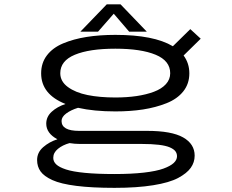

<svg xmlns="http://www.w3.org/2000/svg" viewBox="-20 -676 1090 903"><path d="M670.5 -527H587.5L515 -611.5L441 -527H358L482 -655.5H547ZM522.5 -152Q422 -152 347 -169Q313 -158.5 291.2 -142.2Q269.5 -126 269.5 -107Q269.5 -60.5 352 -60.5H672Q787 -60.5 841.2 -29.8Q895.5 1 895.5 56Q895.5 87.5 877.2 113.2Q859 139 817.8 161Q776.5 183 700.5 195.2Q624.5 207.5 518.5 207.5Q412 207.5 339 198.2Q266 189 226.5 171Q187 153 170.8 130.2Q154.5 107.5 154.5 76.5Q154.5 41 183.2 16Q212 -9 250 -21Q197.5 -49 197.5 -94.5Q197.5 -127 223.2 -150.5Q249 -174 288 -187Q173.5 -232.5 173.5 -331Q173.5 -380 200.8 -415.8Q228 -451.5 277 -472Q326 -492.5 387 -502.2Q448 -512 522.5 -512Q703.5 -512 793 -458.5L875 -539L924 -494L843.5 -415Q870.5 -378.5 870.5 -331Q870.5 -282 842 -246.2Q813.5 -210.5 763 -190.5Q712.5 -170.5 653 -161.2Q593.5 -152 522.5 -152ZM522.5 -217.5Q576.5 -217.5 622.2 -224.2Q668 -231 704 -244.5Q740 -258 760.2 -280.2Q780.5 -302.5 780.5 -331.5Q780.5 -390 712 -418.5Q643.5 -447 522.5 -447Q400.5 -447 332 -418.5Q263.5 -390 263.5 -331.5Q263.5 -293 299.2 -266.8Q335 -240.5 391.8 -229Q448.5 -217.5 522.5 -217.5ZM230.5 66.5Q230.5 84 244.5 97.2Q258.5 110.5 290.5 121Q322.5 131.5 379.8 137Q437 142.5 518.5 142.5Q598 142.5 656.8 135.8Q715.5 129 748.5 117Q781.5 105 797 90.5Q812.5 76 812.5 59Q812.5 45.5 804.8 35.2Q797 25 778.5 17Q760 9 726.8 5Q693.5 1 646 1H355.5Q331 1 307 -3Q274.5 6 252.5 24Q230.5 42 230.5 66.5Z"/></svg>

Font: League Mono Extended Light
Style: Regular
Weight: 300
Width: 9
Designer: Tyler Finck
Foundry: The League of Moveable Type / Tyler Finck
Version: Version 2.210